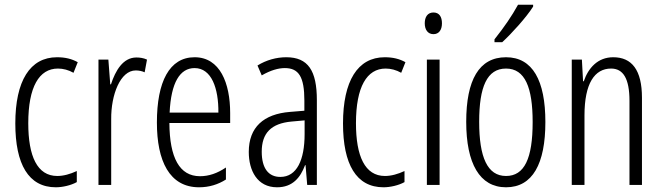

<svg xmlns="http://www.w3.org/2000/svg" viewBox="-20 -785 2811 815"><path d="M217 10C245 10 281 2 306 -12V-59C278 -46 250 -38 223 -38C138 -38 100 -122 100 -262C100 -416 146 -494 226 -494C248 -494 271 -488 292 -476L310 -521C285 -535 257 -542 222 -542C107 -542 45 -441 45 -261C45 -88 101 10 217 10Z M559 -541C502 -541 470 -485 451 -427H448L440 -532H398V0H452V-279C451 -383 491 -486 556 -486C570 -486 584 -483 594 -478L604 -532C589 -539 573 -541 559 -541Z M806 -542C699 -542 646 -438 646 -265C646 -102 699 10 825 10C868 10 906 -2 939 -23V-74C902 -49 866 -37 829 -37C742 -37 700 -115 699 -263H957V-305C957 -432 914 -542 806 -542ZM806 -496C878 -496 908 -410 907 -307H700C706 -435 744 -496 806 -496Z M1195 -542C1153 -542 1110 -530 1073 -507L1091 -465C1129 -487 1162 -496 1189 -496C1248 -496 1272 -459 1272 -358V-315L1211 -310C1099 -301 1036 -245 1036 -140C1036 -61 1072 10 1156 10C1222 10 1255 -31 1275 -84H1277L1284 0H1325V-360C1325 -485 1288 -542 1195 -542ZM1217 -269 1273 -274V-216C1273 -106 1240 -34 1170 -34C1120 -34 1091 -70 1091 -141C1091 -220 1131 -261 1217 -269Z M1608 10C1636 10 1672 2 1697 -12V-59C1669 -46 1641 -38 1614 -38C1529 -38 1491 -122 1491 -262C1491 -416 1537 -494 1617 -494C1639 -494 1662 -488 1683 -476L1701 -521C1676 -535 1648 -542 1613 -542C1498 -542 1436 -441 1436 -261C1436 -88 1492 10 1608 10Z M1820 -732C1795 -732 1783 -713 1783 -686C1783 -659 1796 -640 1820 -640C1843 -640 1856 -658 1856 -686C1856 -713 1845 -732 1820 -732ZM1846 -532H1792V0H1846Z M2243 -757V-765H2179C2152 -716 2121 -671 2079 -618V-606H2112C2152 -643 2214 -711 2243 -757ZM2295 -267C2295 -443 2241 -542 2128 -542C2013 -542 1959 -445 1959 -268C1959 -91 2016 10 2128 10C2241 10 2295 -90 2295 -267ZM2014 -268C2014 -416 2047 -494 2128 -494C2209 -494 2241 -413 2241 -267C2241 -112 2206 -38 2128 -38C2049 -38 2014 -117 2014 -268Z M2583 -542C2517 -542 2477 -496 2458 -440H2455L2450 -532H2407V0H2461V-295C2461 -431 2504 -494 2574 -494C2625 -494 2652 -452 2652 -357V0H2705V-370C2705 -488 2662 -542 2583 -542Z"/></svg>

Font: Noto Sans Thai Looped ExtraCondensed Light
Style: Regular
Weight: 300
Width: 2
Designer: Sasikarn Vongin, Ben Mitchell
Foundry: The Fontpad Ltd
Version: Version 1.001